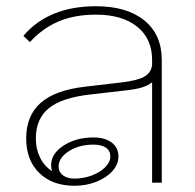

<svg xmlns="http://www.w3.org/2000/svg" viewBox="-20 -586 626 616"><path d="M499 -394V0H468V-322Q454 -311 434 -305Q414 -299 375 -295L271 -283Q179 -273 137 -239Q95 -205 95 -142Q95 -108 108.5 -80.5Q122 -53 147 -37Q144 -46 144 -56Q144 -93 184 -119Q224 -145 280 -145Q317 -145 338.5 -128.5Q360 -112 360 -84Q360 -59 341 -37.5Q322 -16 289.5 -3Q257 10 219 10Q148 10 106 -31Q64 -72 64 -142Q64 -215 110.5 -256Q157 -297 254 -308L365 -321Q419 -327 442 -339.5Q465 -352 468 -378V-394Q468 -462 420 -500.5Q372 -539 288 -539Q219 -539 167.5 -517Q116 -495 76 -451L55 -471Q136 -566 288 -566Q387 -566 443 -520.5Q499 -475 499 -394ZM168 -51Q168 -34 182 -23.5Q196 -13 219 -13Q248 -13 274.5 -23Q301 -33 317.5 -49.5Q334 -66 334 -84Q334 -102 320 -112Q306 -122 280 -122Q234 -122 201 -101Q168 -80 168 -51Z"/></svg>

Font: KoHo ExtraLight
Style: Regular
Weight: 275
Version: Version 1.000; ttfautohint (v1.6)